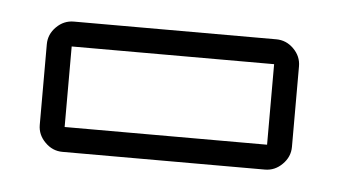

<svg xmlns="http://www.w3.org/2000/svg" viewBox="-28 -415 410 233"><g transform="rotate(5 177.0 -298.5)"><path d="M54.2 -219.7Q42 -219.7 33 -228.8Q23.9 -237.8 23.9 -250V-348.1Q23.9 -360.4 33 -369.4Q42 -378.4 54.2 -378.4H300.8Q313 -378.4 322 -369.4Q331.1 -360.4 331.1 -348.1V-250Q331.1 -237.8 322 -228.8Q313 -219.7 300.8 -219.7ZM300.8 -250V-348.1H54.2V-250Z"/></g></svg>

Font: Akaash Gobhi Outlined
Style: Regular
Weight: 400
Designer: Kulbir Singh Thind, MD
Foundry: Punjab Online
Version: Version 1.200